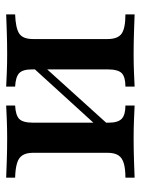

<svg xmlns="http://www.w3.org/2000/svg" viewBox="63 -519 456 622"><g transform="rotate(90 291.0 -208.0)"><path d="M321.8 0V-29Q353.2 -30.6 365.3 -42.3Q377.4 -54 377.4 -87.1V-332.3Q377.4 -362.1 364.9 -374.2Q352.4 -386.3 321.8 -386.3V-416.1Q337.1 -415.3 366.9 -414.1Q396.8 -412.9 428.2 -412.9Q463.7 -412.9 500.4 -414.1Q537.1 -415.3 555.6 -416.1V-386.3Q526.6 -386.3 508.9 -381Q491.1 -375.8 483.1 -363.3Q475 -350.8 475 -328.2V-87.1Q475 -65.3 483.1 -52.8Q491.1 -40.3 508.9 -35.1Q526.6 -29.8 555.6 -29V0Q537.1 -0.8 500.4 -2Q463.7 -3.2 428.2 -3.2Q396.8 -3.2 366.9 -2Q337.1 -0.8 321.8 0ZM26.6 0V-29Q71 -30.6 88.7 -42.3Q106.5 -54 106.5 -87.1V-328.2Q106.5 -362.1 88.7 -374.2Q71 -386.3 26.6 -386.3V-416.1Q45.2 -415.3 82.7 -414.1Q120.2 -412.9 155.6 -412.9Q187.1 -412.9 216.1 -414.1Q245.2 -415.3 260.5 -416.1V-386.3Q229 -386.3 216.9 -374.2Q204.8 -362.1 204.8 -328.2V-83.9Q204.8 -53.2 217.3 -41.9Q229.8 -30.6 260.5 -29V0Q245.2 -0.8 216.1 -2Q187.1 -3.2 155.6 -3.2Q120.2 -3.2 82.7 -2Q45.2 -0.8 26.6 0ZM192.7 -79.8 175.8 -100.8 388.7 -336.3 406.5 -314.5Z"/></g></svg>

Font: Playfair SemiBold
Style: Regular
Weight: 600
Designer: Claus Eggers Sørensen
Foundry: Claus Eggers Sørensen
Version: Version 2.001;gftools[0.9.30]